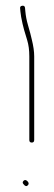

<svg xmlns="http://www.w3.org/2000/svg" viewBox="-20 -683 189 668"><path d="M90.5 -187C96.2 -187 99 -190 99 -196V-487C99 -503.7 96.2 -523.3 90.5 -546C88.2 -555.3 86.5 -562.2 85.5 -566.5C84.5 -570.8 81.7 -580.8 77.2 -596.3C72.6 -611.9 69.5 -628.1 68 -645L67 -656C66.3 -661.3 63.2 -663.7 57.5 -663C51.8 -662.3 49.3 -659.3 50 -654L51 -643C52 -631.9 54.5 -617.6 58.5 -600C60.2 -592.7 62 -585.5 64 -578.5C66 -571.5 69.5 -559.9 74.5 -543.6C79.5 -527.4 82 -508.5 82 -487V-196C82 -190 84.8 -187 90.5 -187ZM62 -54C58 -50 58 -46 62 -42C67.4 -34.7 72.4 -33.6 77 -38.5C81 -42.8 80.5 -47.5 75.5 -52.5C70.5 -57.5 66 -58 62 -54Z"/></svg>

Font: Proton
Style: Bk
Weight: 500
Version: Version 1.017